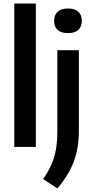

<svg xmlns="http://www.w3.org/2000/svg" viewBox="-20 -828 525 1082"><path d="M60.5 0V-808H182V0ZM303.5 234 223 181Q252.5 139 270 99Q287.5 59 295.2 14.2Q303 -30.5 303 -86.5V-545H424.5V-93Q424.5 4 397 79.8Q369.5 155.5 303.5 234ZM363 -641.5Q323.5 -641.5 304.2 -659.8Q285 -678 285 -710.5Q285 -743 304.2 -761.5Q323.5 -780 363 -780Q402.5 -780 421.8 -761.5Q441 -743 441 -710.5Q441 -678 421.8 -659.8Q402.5 -641.5 363 -641.5Z"/></svg>

Font: Encode Sans Semi Condensed SemiBold
Style: Regular
Weight: 600
Width: 4
Designer: Multiple Designers
Foundry: Impallari Type
Version: Version 3.000; ttfautohint (v1.8.3) -l 8 -r 50 -G 200 -x 14 